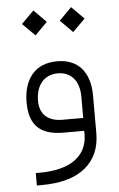

<svg xmlns="http://www.w3.org/2000/svg" viewBox="-55 -602 541 870"><g transform="rotate(-5 215.0 -167.0)"><path d="M366.2 -155.3C366.2 -262.7 312.5 -324.7 218.3 -324.7C168 -324.7 129.4 -309.1 103 -277.8C76.7 -246.6 63.5 -204.1 63.5 -150.9C63.5 -47.9 111.8 0 218.8 0H312.5V15.6C312 116.7 231.9 171.4 95.7 171.4H77.1V228H98.6C186.5 228 252.9 209 298.3 171.4C343.8 133.8 366.2 81.5 366.2 14.6ZM130.4 -450.2 186.5 -506.8 130.4 -563.5 73.7 -506.8ZM301.8 -450.2 358.4 -506.8 301.8 -563.5 245.6 -506.8ZM115.7 -152.8C115.7 -223.1 151.9 -270 216.3 -270C275.4 -270 313 -227.5 313 -155.8V-58.6H218.3C153.3 -58.6 115.7 -92.3 115.7 -152.8Z"/></g></svg>

Font: Shabnam Thin
Style: Regular
Weight: 100
Foundry: DejaVu fonts team - Redesigned by Saber Rastikerdar - Based on Vazir font
Version: Version 5.0.1